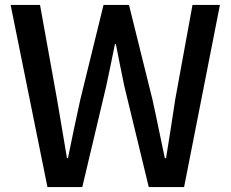

<svg xmlns="http://www.w3.org/2000/svg" viewBox="-20 -757 934 777"><path d="M172 0 23 -737H142L211 -354Q221 -295 231 -236Q241 -177 251 -117H255Q267 -177 279.5 -236Q292 -295 305 -354L399 -737H502L597 -354Q610 -296 622 -236.5Q634 -177 647 -117H652Q662 -177 671 -236Q680 -295 689 -354L759 -737H870L725 0H582L483 -409Q474 -453 465.5 -494.5Q457 -536 449 -578H445Q437 -536 428 -494.5Q419 -453 410 -409L313 0Z"/></svg>

Font: Noto Sans KR Thin Medium
Style: Regular
Weight: 500
Version: Version 2.004-H2;hotconv 1.0.118;makeotfexe 2.5.65603